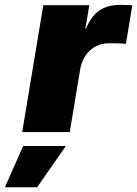

<svg xmlns="http://www.w3.org/2000/svg" viewBox="-91 -544 565 791"><path d="M0.5 0 87.4 -522.5H276.9L260.7 -426.3H263.2Q286.1 -480 320.1 -502Q354 -523.9 405.3 -523.9Q418.9 -523.9 430.7 -523.4Q442.4 -522.9 454.1 -522L427.7 -363.3Q417 -364.7 395.8 -365.2Q374.5 -365.7 356.4 -365.7Q326.7 -365.7 302 -352.3Q277.3 -338.9 260.7 -314Q244.1 -289.1 238.8 -255.4L196.3 0ZM-70.8 227.5 4.4 57.6H180.2L62 227.5Z"/></svg>

Font: Inter 28pt Black
Style: Italic
Weight: 900
Italic angle: -9.3988°
Designer: Rasmus Andersson
Foundry: rsms
Version: Version 4.001;git-66647c0bb